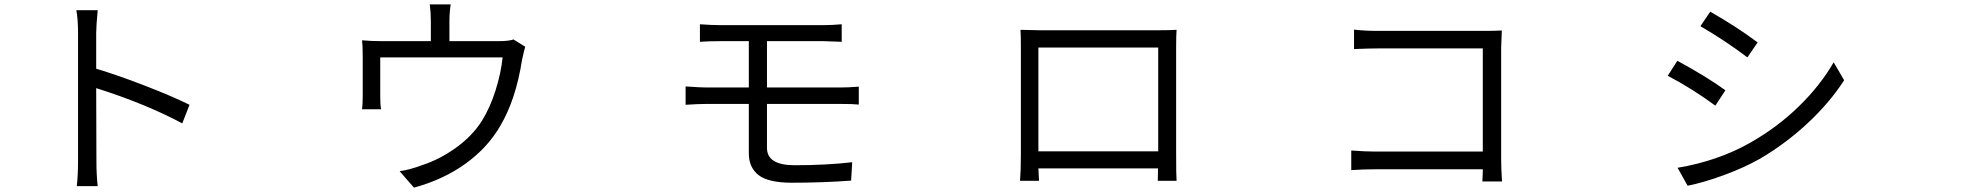

<svg xmlns="http://www.w3.org/2000/svg" viewBox="-20 -821 9040 878"><path d="M846.7 -341.8 813.5 -256.8Q645.5 -346.7 419.9 -418L420.9 -87.9Q420.9 -19.5 426.8 30.3H331.1Q336.9 -17.6 336.9 -87.9V-669.9Q336.9 -732.4 329.1 -774.4H426.8Q419.9 -701.2 419.9 -669.9V-506.8Q520.5 -476.6 644 -428.7Q767.6 -380.9 846.7 -341.8Z M2328.1 -640.6 2381.8 -607.4Q2377 -591.8 2367.2 -546.9Q2338.9 -366.2 2268.6 -247.1Q2211.9 -147.5 2110.4 -73.7Q2008.8 0 1873 37.1L1807.6 -38.1Q1851.6 -43.9 1912.1 -66.4Q1990.2 -91.8 2064.5 -145Q2138.7 -198.2 2182.6 -266.6Q2220.7 -327.1 2246.1 -407.7Q2271.5 -488.3 2278.3 -558.6H1718.8V-379.9Q1718.8 -340.8 1722.7 -321.3H1635.7Q1638.7 -345.7 1638.7 -383.8V-559.6Q1638.7 -614.3 1635.7 -636.7Q1674.8 -632.8 1728.5 -632.8H1950.2V-725.6Q1950.2 -761.7 1945.3 -800.8H2041Q2035.2 -763.7 2035.2 -725.6V-632.8H2258.8Q2307.6 -632.8 2328.1 -640.6Z M3826.2 -345.7H3487.3V-144.5Q3487.3 -65.4 3614.3 -65.4Q3756.8 -65.4 3877 -79.1L3872.1 4.9Q3742.2 14.6 3601.6 14.6Q3494.1 14.6 3449.2 -20Q3404.3 -54.7 3404.3 -120.1V-345.7H3210Q3171.9 -345.7 3115.2 -341.8V-425.8Q3183.6 -420.9 3210 -420.9H3404.3V-632.8H3271.5Q3221.7 -632.8 3180.7 -629.9V-710Q3235.4 -706.1 3271.5 -706.1H3747.1Q3784.2 -706.1 3829.1 -710V-629.9Q3755.9 -632.8 3747.1 -632.8H3487.3V-420.9H3824.2Q3860.4 -420.9 3907.2 -424.8V-342.8Q3883.8 -345.7 3826.2 -345.7Z M5276.4 -603.5H4728.5V-128.9H5276.4ZM5358.4 -607.4V-114.3Q5358.4 -15.6 5360.4 5.9H5274.4Q5274.4 4.9 5274.9 -14.6Q5275.4 -34.2 5275.4 -50.8H4728.5Q4730.5 -2 4731.4 5.9H4644.5Q4648.4 -41 4648.4 -115.2V-607.4Q4648.4 -660.2 4646.5 -684.6Q4724.6 -682.6 4735.4 -682.6H5272.5Q5330.1 -682.6 5360.4 -684.6Q5358.4 -659.2 5358.4 -607.4Z M6848.6 8.8H6758.8Q6758.8 3.9 6759.3 -4.4Q6759.8 -12.7 6760.3 -24.9Q6760.7 -37.1 6760.7 -46.9H6272.5Q6213.9 -46.9 6159.2 -43V-132.8Q6224.6 -127.9 6269.5 -127.9H6760.7V-599.6H6282.2Q6245.1 -599.6 6171.9 -596.7V-685.5Q6221.7 -679.7 6281.2 -679.7H6774.4Q6808.6 -679.7 6847.7 -681.6Q6844.7 -611.3 6844.7 -603.5V-87.9Q6844.7 -53.7 6848.6 8.8Z M7800.8 -767.6Q7920.9 -699.2 8017.6 -627L7970.7 -558.6Q7870.1 -634.8 7755.9 -701.2ZM7651.4 -53.7Q7837.9 -85 7986.3 -169.9Q8109.4 -240.2 8206.5 -335Q8303.7 -429.7 8365.2 -536.1L8413.1 -454.1Q8347.7 -352.5 8248 -259.3Q8148.4 -166 8029.3 -95.7Q7957 -54.7 7864.3 -20.5Q7771.5 13.7 7697.3 28.3ZM7650.4 -543Q7787.1 -468.8 7870.1 -408.2L7824.2 -337.9Q7719.7 -415 7606.4 -474.6Z"/></svg>

Font: Bpmf Zihi Sans Regular
Style: Regular
Weight: 400
Foundry: But Ko
Version: Version 1.320